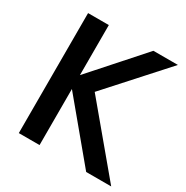

<svg xmlns="http://www.w3.org/2000/svg" viewBox="-161 -835 941 970"><g transform="rotate(30 309.5 -350.0)"><path d="M78 -700V0H199V-327L471 0H617L306 -372L602 -700H459L199 -408V-700Z"/></g></svg>

Font: Jost Medium
Style: Regular
Weight: 500
Version: Version 3.710